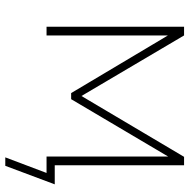

<svg xmlns="http://www.w3.org/2000/svg" viewBox="-15 -545 716 726"><g transform="rotate(90 343.0 -182.0)"><path d="M81 0V-520H114L343 -132L573 -520H605V0H572V-460L355 -93H332L114 -459V0ZM575 156 634 0H572V-31H677L607 156Z"/></g></svg>

Font: Raleway ExtraLight
Style: Regular
Weight: 200
Designer: Matt McInerney, Pablo Impallari, Rodrigo Fuenzalida
Foundry: Matt McInerney, Pablo Impallari, Rodrigo Fuenzalida
Version: Version 4.026